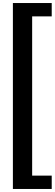

<svg xmlns="http://www.w3.org/2000/svg" viewBox="-20 -883 361 1266"><path d="M65 -863V363H321V275H192V-775H321V-863Z"/></svg>

Font: Oakes Bold
Style: Regular
Weight: 700
Designer: Samuel Oakes
Foundry: Samuel Oakes
Version: Version 1.003;PS 001.003;hotconv 1.0.88;makeotf.lib2.5.64775